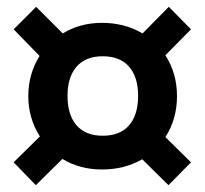

<svg xmlns="http://www.w3.org/2000/svg" viewBox="-20 -623 600 563"><path d="M465 -221 540 -147 474 -80 397 -156Q345 -126 279 -126Q214 -126 163 -157L85 -80L20 -147L97 -223Q63 -276 63 -341Q63 -406 96 -459L20 -537L86 -603L164 -525Q215 -556 279 -556Q345 -556 398 -525L475 -603L540 -537L465 -461Q499 -408 499 -341Q499 -274 465 -221ZM385 -342Q385 -397 358.5 -427.5Q332 -458 281 -458Q231 -458 204.5 -427.5Q178 -397 178 -342Q178 -286 204.5 -255.5Q231 -225 281 -225Q332 -225 358.5 -255.5Q385 -286 385 -342Z"/></svg>

Font: Wolseley Sans SemiBold
Style: Regular
Weight: 600
Designer: Carrois Corporate & Edenspiekermann AG
Foundry: Carrois Corporate GbR & Edenspiekermann AG
Version: Version 4.202